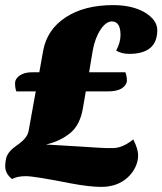

<svg xmlns="http://www.w3.org/2000/svg" viewBox="-20 -700 636 752"><path d="M27 1Q0 -20 0.5 -49.5Q1 -79 9.5 -94Q18 -109 32 -120L45 -130Q87 -158 92 -187L120 -342H44Q39 -355 39 -373.5Q39 -392 57.5 -404.5Q76 -417 106 -417H134L149 -501Q164 -584 237 -632Q310 -680 423 -680Q497 -680 546 -652Q596 -622 596 -582Q596 -489 486 -489Q456 -489 435 -502Q452 -533 452 -563Q452 -616 418 -616Q395 -616 373.5 -583.5Q352 -551 343 -501L329 -417H471Q477 -402 477 -385Q477 -368 458.5 -355Q440 -342 401 -342H316L305 -278Q294 -210 254 -178Q214 -146 160 -134L295 -126Q345 -123 365 -121.5Q385 -120 397 -120H422Q460 -120 502 -154Q521 -116 521 -92Q521 -68 510 -45Q499 -22 479 -4Q439 32 376 32Q331 32 256 18Q115 -10 81.5 -10Q48 -10 27 1Z"/></svg>

Font: Sansita One
Style: Regular
Weight: 400
Version: Version 1.002